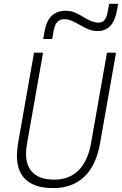

<svg xmlns="http://www.w3.org/2000/svg" viewBox="-20 -967 634 997"><path d="M255.9 9.8Q146.5 9.8 100.1 -49.3Q67.9 -90.3 67.9 -158.7Q67.9 -188 73.7 -222.7L156.7 -693.4H203.6L120.6 -222.7Q115.2 -193.4 115.2 -168.5Q115.2 -114.7 140.1 -82Q176.3 -34.2 261.7 -34.2Q338.9 -34.2 387.5 -82Q436 -129.9 452.6 -222.7L535.6 -693.4H582.5L499.5 -222.7Q479.5 -107.9 417.5 -49.1Q355.5 9.8 255.9 9.8ZM204.1 -764.6 211.4 -803.7Q229.5 -911.1 320.8 -911.1Q346.7 -911.1 368.4 -901.9Q390.1 -892.6 410.2 -880.4Q430.2 -868.2 450.4 -858.9Q470.7 -849.6 494.1 -849.6Q530.3 -849.6 539.6 -908.2L546.9 -947.3H593.8L587.4 -913.1Q568.4 -805.7 487.3 -805.7Q461.4 -805.7 439.2 -814.9Q417 -824.2 396.5 -836.4Q376 -848.6 355.5 -857.9Q335 -867.2 313 -867.2Q269 -867.2 258.8 -808.6L251 -764.6Z"/></svg>

Font: CaskaydiaCove NFP ExtraLight
Style: Italic
Weight: 200
Italic angle: -10°
Designer: Aaron Bell
Foundry: Saja Typeworks
Version: Version 2111.001; VTT 6.35;Nerd Fonts 3.1.1